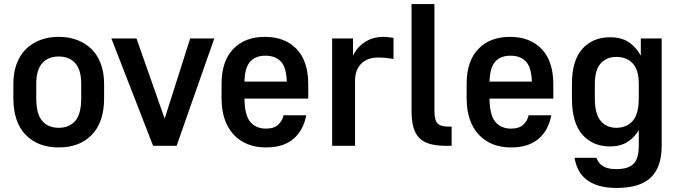

<svg xmlns="http://www.w3.org/2000/svg" viewBox="-20 -720 3353 948"><path d="M270 8Q167 8 106.5 -54.5Q46 -117 46 -235V-306Q46 -360 61.5 -403Q77 -446 106.5 -476Q136 -506 177.5 -522Q219 -538 270 -538Q321 -538 362.5 -522Q404 -506 433.5 -476Q463 -446 478.5 -403Q494 -360 494 -306V-235Q494 -117 433.5 -54.5Q373 8 270 8ZM270 -89Q322 -89 351.5 -123Q381 -157 381 -235V-306Q381 -375 351.5 -408Q322 -441 270 -441Q218 -441 188.5 -408Q159 -375 159 -306V-235Q159 -157 188.5 -123Q218 -89 270 -89Z M530 -530H654L793 -134L919 -530H1038L852 0H736Z M1293 8Q1243 8 1203 -8Q1163 -24 1134 -55Q1105 -86 1089.5 -131Q1074 -176 1074 -235V-306Q1074 -418 1131.5 -478Q1189 -538 1288 -538Q1387 -538 1444.5 -478Q1502 -418 1502 -304V-233H1187Q1188 -151 1216 -118Q1244 -85 1293 -85Q1334 -85 1354.5 -105Q1375 -125 1380 -151H1492Q1478 -76 1428.5 -34Q1379 8 1293 8ZM1290 -445Q1242 -445 1215.5 -416Q1189 -387 1187 -317H1396Q1394 -387 1367 -416Q1340 -445 1290 -445Z M1620 -530H1723V-445Q1741 -485 1780.5 -511.5Q1820 -538 1874 -538Q1885 -538 1893.5 -537Q1902 -536 1909 -535Q1917 -534 1923 -533V-429Q1912 -430 1901 -432Q1890 -434 1877 -435Q1864 -436 1848 -436Q1794 -436 1763.5 -405.5Q1733 -375 1733 -321V0H1620Z M2184 0Q2137 0 2104 -9Q2071 -18 2050.5 -38.5Q2030 -59 2021 -92.5Q2012 -126 2012 -174V-700H2125V-174Q2125 -127 2140 -111Q2155 -95 2192 -95H2210V0Z M2503 8Q2453 8 2413 -8Q2373 -24 2344 -55Q2315 -86 2299.5 -131Q2284 -176 2284 -235V-306Q2284 -418 2341.5 -478Q2399 -538 2498 -538Q2597 -538 2654.5 -478Q2712 -418 2712 -304V-233H2397Q2398 -151 2426 -118Q2454 -85 2503 -85Q2544 -85 2564.5 -105Q2585 -125 2590 -151H2702Q2688 -76 2638.5 -34Q2589 8 2503 8ZM2500 -445Q2452 -445 2425.5 -416Q2399 -387 2397 -317H2606Q2604 -387 2577 -416Q2550 -445 2500 -445Z M2992 3Q2907 3 2855.5 -55Q2804 -113 2804 -235V-306Q2804 -422 2855.5 -479Q2907 -536 2992 -536Q3049 -536 3085 -511.5Q3121 -487 3144 -445V-530H3247V0Q3247 105 3193.5 156.5Q3140 208 3023 208Q2972 208 2935 196.5Q2898 185 2873.5 165Q2849 145 2835.5 118Q2822 91 2817 59H2925Q2929 70 2935.5 80Q2942 90 2953.5 98Q2965 106 2981.5 110.5Q2998 115 3023 115Q3082 115 3108 89Q3134 63 3134 0V-78Q3115 -43 3079.5 -20Q3044 3 2992 3ZM3023 -89Q3074 -89 3104 -123Q3134 -157 3134 -235V-306Q3134 -375 3104 -407Q3074 -439 3023 -439Q2975 -439 2946 -407Q2917 -375 2917 -306V-235Q2917 -157 2946 -123Q2975 -89 3023 -89Z"/></svg>

Font: Golos UI Medium
Style: Regular
Weight: 500
Designer: A.Korolkova, Vitaly Kuzmin
Foundry: ParaType Ltd
Version: Version 2.000